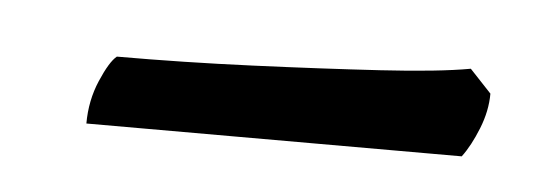

<svg xmlns="http://www.w3.org/2000/svg" viewBox="-24 -367 383 133"><g transform="rotate(5 168.0 -300.5)"><path d="M38 -270Q38 -286 44 -300Q50 -314 55 -318Q101 -318 149 -320Q197 -322 237.5 -324.5Q278 -327 300 -331L315 -315Q315 -303 310 -290.5Q305 -278 299 -270Z"/></g></svg>

Font: Texturina Extralight
Style: Italic
Weight: 200
Italic angle: -11°
Designer: Guillermo Torres Carreño
Foundry: Omnibus-Type
Version: Version 1.002; ttfautohint (v1.8.3)